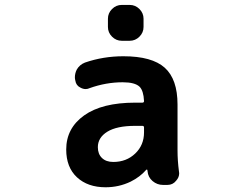

<svg xmlns="http://www.w3.org/2000/svg" viewBox="-20 -791 1040 800"><path d="M387.7 -177.7Q387.7 -149.4 404.8 -132.8Q421.9 -116.2 452.1 -116.2Q506.8 -116.2 543.5 -151.4Q580.1 -186.5 580.1 -239.3V-259.8Q580.1 -266.6 573.2 -266.6H543Q466.8 -266.6 427.2 -242.2Q387.7 -217.8 387.7 -177.7ZM487.3 -621.1Q463.9 -621.1 446.8 -638.2Q429.7 -655.3 429.7 -678.7V-712.9Q429.7 -736.3 446.8 -753.4Q463.9 -770.5 487.3 -770.5H520.5Q543.9 -770.5 561 -753.4Q578.1 -736.3 578.1 -712.9V-678.7Q578.1 -655.3 561 -638.2Q543.9 -621.1 520.5 -621.1ZM494.1 -556.6Q613.3 -556.6 666.5 -508.8Q719.7 -460.9 719.7 -355.5V-165Q719.7 -122.1 725.6 -77.1Q726.6 -73.2 726.6 -69.3Q726.6 -51.8 713.9 -38.1Q700.2 -20.5 677.7 -20.5H659.2Q634.8 -20.5 615.7 -36.6Q596.7 -52.7 594.7 -78.1Q594.7 -79.1 594.2 -81.5Q593.8 -84 592.3 -84.5Q590.8 -85 588.9 -83Q563.5 -53.7 524.4 -34.2Q475.6 -10.7 419.9 -10.7Q345.7 -10.7 300.8 -52.2Q255.9 -93.8 255.9 -168Q255.9 -256.8 330.6 -310.1Q405.3 -363.3 543 -363.3H573.2Q580.1 -363.3 580.1 -370.1Q578.1 -413.1 561.5 -429.7Q542 -448.2 491.2 -448.2Q421.9 -448.2 353.5 -423.8Q345.7 -419.9 336.9 -419.9Q326.2 -419.9 315.4 -425.8Q296.9 -434.6 293.9 -455.1Q292 -461.9 292 -468.8Q292 -485.4 299.8 -501Q311.5 -521.5 334 -530.3Q410.2 -556.6 494.1 -556.6Z"/></svg>

Font: Gen Jyuu Gothic Monospace Bold
Style: Bold
Weight: 700
Designer: [Source Han Sans]
Ryoko NISHIZUKA  (kana & ideographs); Paul D. Hunt (Latin, Greek & Cyrillic); Wenlong ZHANG  (bopomofo
Version: Version 1.002.20150607